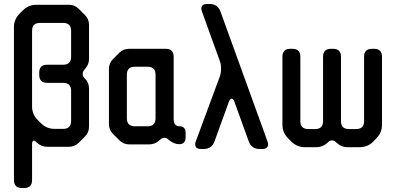

<svg xmlns="http://www.w3.org/2000/svg" viewBox="-20 -730 1988 964"><path d="M50 174Q50 214 90 214H101Q141 214 141 174V-6Q141 -24 150 -24Q155 -24 164 -15Q186 7 218 7H326Q355 7 375 -13L407 -45Q427 -65 427 -94V-285Q427 -315 407 -335L405 -337Q395 -347 395 -359Q395 -372 407 -384Q427 -406 427 -434V-605Q427 -634 407 -654L375 -686Q355 -706 326 -706H163Q123 -706 95 -678L78 -661Q50 -633 50 -593ZM186 -111 169 -128Q141 -156 141 -196V-575Q141 -615 181 -615H297Q337 -615 337 -575V-445Q337 -405 297 -405H217Q177 -405 177 -365V-354Q177 -314 217 -314H297Q337 -314 337 -274V-123Q337 -83 297 -83H254Q214 -83 186 -111Z M617 -136V-355Q617 -395 657 -395H721Q761 -395 761 -355V-136Q761 -96 721 -96H657Q617 -96 617 -136ZM579 -26Q600 -5 628 -5H728Q760 -5 782 -27Q793 -38 805 -38Q817 -38 826 -29Q852 -6 880 -6Q912 -6 912 -42V-61Q912 -96 882 -96Q852 -96 852 -131V-445Q852 -485 812 -485H628Q599 -485 579 -465L547 -433Q527 -413 527 -384V-107Q527 -78 547 -58Z M960 -6Q960 18 989 18H1003Q1043 18 1057 -20L1128 -216Q1135 -235 1143 -235Q1152 -235 1158 -216L1229 -20Q1243 18 1283 18H1297Q1326 18 1326 -6Q1326 -13 1323 -20L1087 -672Q1073 -710 1033 -710H1020Q991 -710 991 -686Q991 -680 994 -672L1084 -423Q1090 -407 1090 -385Q1090 -365 1084 -347L963 -20Q960 -13 960 -6Z M1443 -19Q1471 9 1511 9H1567Q1602 9 1627 -16Q1636 -25 1647 -25Q1658 -25 1667 -16Q1692 9 1724 9H1786Q1826 9 1854 -19L1870 -36Q1898 -64 1898 -104V-445Q1898 -485 1858 -485H1848Q1808 -485 1808 -445V-122Q1808 -82 1768 -82H1732Q1692 -82 1692 -122V-445Q1692 -485 1652 -485H1642Q1602 -485 1602 -445V-122Q1602 -82 1562 -82H1528Q1488 -82 1488 -122V-445Q1488 -485 1448 -485H1438Q1398 -485 1398 -445V-104Q1398 -64 1426 -36Z"/></svg>

Font: WDXL Lubrifont TC
Style: Regular
Weight: 400
Designer: [WDXL Lubrifont] Copyright 2020-2022 (c) NightFurySL2001, Skr-ZERO; [ZCOOL QingKe HuangYou] Copyright 2018-2022 (c) The 
Version: Version 2.001;hotconv 1.1.1;makeotfexe 2.6.0